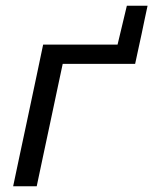

<svg xmlns="http://www.w3.org/2000/svg" viewBox="-20 -652 536 672"><path d="M26 0Q37.5 -55 48.5 -106.5Q59.5 -158 72.5 -219L83 -268.5Q97.5 -336 108.5 -388.8Q119.5 -441.5 131 -496H391.5L424 -632H496.5Q491 -606.5 485.8 -582Q480.5 -557.5 475.5 -532.5Q470 -507 464.2 -480.5Q458.5 -454 453 -428.5H199.5Q191.5 -391.5 183.5 -353.5Q175.5 -315.5 165.5 -268.5L155 -219Q142 -158 131 -106.5Q120 -55 108.5 0Z"/></svg>

Font: Commissioner
Style: Italic
Weight: 400
Italic angle: -12°
Designer: Kostas Bartsokas
Foundry: Kostas Bartsokas
Version: Version 1.000; ttfautohint (v1.8.3)